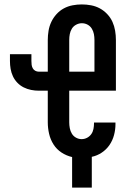

<svg xmlns="http://www.w3.org/2000/svg" viewBox="-20 -702 590 868"><path d="M306 146V8Q280 2 258 -12.5Q236 -27 222 -49Q208 -71 202 -97Q196 -123 196 -149V-292H155Q138 -292 120.5 -295.5Q103 -299 87 -307Q71 -315 58.5 -328Q46 -341 38.5 -357Q31 -373 28 -390.5Q25 -408 25 -426V-457H122V-426Q122 -417 123 -409Q124 -401 128 -393.5Q132 -386 139.5 -382Q147 -378 155 -378H196V-521Q196 -542 199.5 -563Q203 -584 212 -603Q221 -622 235.5 -638Q250 -654 268.5 -664Q287 -674 308 -678Q329 -682 350 -682Q371 -682 392 -678Q413 -674 431.5 -664Q450 -654 465 -638Q480 -622 488.5 -603Q497 -584 500.5 -563Q504 -542 504 -521V-292H293V-149Q293 -136 295.5 -122.5Q298 -109 305 -97.5Q312 -86 324 -79.5Q336 -73 349 -73Q362 -73 373.5 -79Q385 -85 392.5 -95.5Q400 -106 402.5 -119Q405 -132 405 -144V-148H502V-140Q502 -116 495.5 -91.5Q489 -67 475 -46.5Q461 -26 440 -12Q419 2 395 7V146ZM293 -378H407V-521Q407 -535 404.5 -548Q402 -561 395 -572.5Q388 -584 376 -590.5Q364 -597 350 -597Q337 -597 324.5 -590.5Q312 -584 305 -572.5Q298 -561 295.5 -548Q293 -535 293 -521Z"/></svg>

Font: Lode Dark Term
Style: Bold
Weight: 700
Monospace: yes
Designer: Belleve Invis
Foundry: Belleve Invis
Version: Version 29.2.0